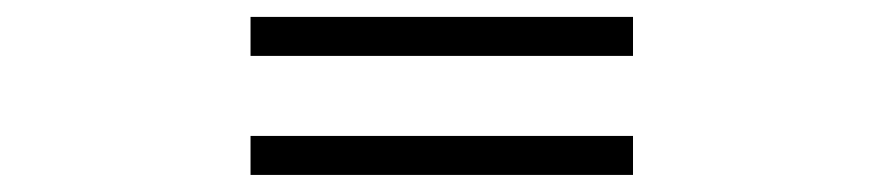

<svg xmlns="http://www.w3.org/2000/svg" viewBox="-20 -493 1040 226"><path d="M274.9 -473.1H725.1V-427.2H274.9ZM274.9 -333H725.1V-287.1H274.9Z"/></svg>

Font: I.MingCP
Style: Regular
Weight: 400
Designer: I.Font Project
Version: Version 8.000; Sep 06, 2022